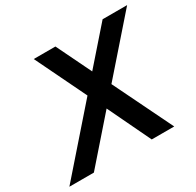

<svg xmlns="http://www.w3.org/2000/svg" viewBox="-174 -857 1050 1026"><g transform="rotate(-30 351.0 -344.0)"><path d="M621.2 0H482.5L356.2 -263.8L126.2 -1.2H-25L302.5 -375L151.2 -687.5H285L388.8 -473.8L576.2 -687.5H727.5L443.8 -363.8Z"/></g></svg>

Font: Cambay
Style: Bold Italic
Weight: 700
Italic angle: -11°
Designer: Pooja Saxena
Foundry: Pooja Saxena
Version: Version 1.006;PS 001.006;hotconv 1.0.70;makeotf.lib2.5.58329